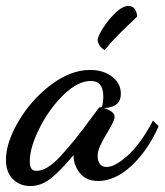

<svg xmlns="http://www.w3.org/2000/svg" viewBox="-46 -578 553 645"><path d="M-26 -41Q-26 -99 16.5 -171Q59 -243 125 -293Q191 -343 257 -343Q301 -343 330.5 -320.5Q360 -298 360 -263Q360 -217 303 -215Q339 -204 339 -185Q339 -178 332 -164Q325 -150 316 -135Q300 -109 291 -89.5Q282 -70 282 -53Q282 -38 289.5 -27.5Q297 -17 312 -17Q340 -17 383.5 -56Q427 -95 468 -173L487 -154Q450 -71 395 -20.5Q340 30 284 30Q244 30 222.5 3.5Q201 -23 201 -57Q156 -3 124 22Q92 47 56 47Q21 47 -2.5 24Q-26 1 -26 -41ZM264 -186 284 -213Q287 -218 292 -218L296 -217Q301 -233 301 -254Q301 -306 259 -306Q215 -306 167 -259Q119 -212 86.5 -147Q54 -82 54 -36Q54 -19 59.5 -11.5Q65 -4 77 -4Q112 -4 158.5 -54.5Q205 -105 264 -186ZM282 -443Q282 -455 300 -483.5Q318 -512 342 -535Q366 -558 385 -558Q411 -558 415 -523Q415 -523 399 -507Q371 -481 347 -456.5Q323 -432 306 -410Q295 -415 288.5 -425.5Q282 -436 282 -443Z"/></svg>

Font: Dancing Script
Style: Bold
Weight: 700
Designer: Pablo Impallari
Foundry: Pablo Impallari
Version: Version 2.000